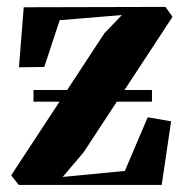

<svg xmlns="http://www.w3.org/2000/svg" viewBox="-20 -522 522 542"><path d="M324 -479.5 148.5 -465 105 -333 33.5 -332 47 -501.5 447 -502.5 467 -474.5 216 -92 157 -22.5 332.5 -39.5 397 -191 463 -179.5 436.5 0H33L11.5 -27L275 -428.5ZM74.5 -268H409V-235H74.5Z"/></svg>

Font: Merriweather 144pt
Style: Bold
Weight: 700
Version: Version 2.100